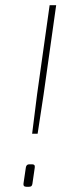

<svg xmlns="http://www.w3.org/2000/svg" viewBox="-20 -715 292 735"><path d="M195 -695 147 -354 124 -203H103L122 -354L170 -695ZM103 -86Q109 -86 111.5 -83Q114 -80 113 -73L104 -11Q103 -5 100 -2.5Q97 0 91 0H81Q68 0 70 -13L79 -74Q81 -86 92 -86Z"/></svg>

Font: Exo 2 Thin
Style: Italic
Weight: 250
Italic angle: -8°
Designer: Natanael Gama
Foundry: Natanael Gama
Version: Version 2.010